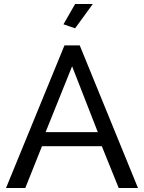

<svg xmlns="http://www.w3.org/2000/svg" viewBox="-20 -936 717 956"><path d="M301 -710H377L667 0H571L487 -208H189L106 0H10ZM467 -278 339 -606 207 -278ZM354 -795 296 -815 354 -916H442Z"/></svg>

Font: Raleway Medium Alt1
Style: Regular
Weight: 500
Designer: Matt McInerney, Pablo Impallari, Rodrigo Fuenzalida
Foundry: Matt McInerney, Pablo Impallari, Rodrigo Fuenzalida
Version: Version 3.000g; ttfautohint (v1.5) -l 8 -r 28 -G 28 -x 14 -D